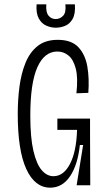

<svg xmlns="http://www.w3.org/2000/svg" viewBox="-20 -856 502 887"><path d="M212 11Q141 11 101.5 -75Q62 -161 62 -329Q62 -395 70 -456Q78 -517 98 -566Q118 -615 154 -643.5Q190 -672 247 -672Q310 -672 342 -638Q374 -604 383.5 -548.5Q393 -493 388 -427L333 -425Q341 -497 330 -539Q319 -581 296.5 -599.5Q274 -618 245 -618Q185 -618 152.5 -545Q120 -472 120 -322Q120 -220 134.5 -158.5Q149 -97 173 -69.5Q197 -42 227 -42Q274 -42 303.5 -99Q333 -156 336 -256H245V-308H396V-233L397 0H334L364 -186H349Q339 -94 303.5 -41.5Q268 11 212 11ZM149 -836H194Q191 -800 204 -784Q217 -768 237 -768Q257 -768 271.5 -783Q286 -798 282 -836H326Q329 -792 315.5 -768.5Q302 -745 280.5 -736.5Q259 -728 238 -728Q216 -728 194 -737.5Q172 -747 159 -771Q146 -795 149 -836Z"/></svg>

Font: Bricolage Grotesque 10pt Condensed ExtraLight
Style: Regular
Weight: 200
Width: 3
Designer: Mathieu Triay
Foundry: Atelier Triay
Version: Version 1.000; ttfautohint (v1.8.4.7-5d5b);gftools[0.9.32]